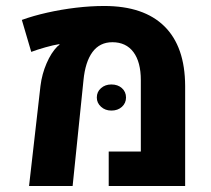

<svg xmlns="http://www.w3.org/2000/svg" viewBox="-20 -619 702 639"><path d="M76.7 0 114.7 -333Q119.6 -372.6 135 -408.2Q150.4 -443.8 170.9 -464.4Q172.9 -465.8 174.8 -467.5Q176.8 -469.2 177.7 -469.7V-472.2Q158.2 -469.2 130.6 -461.4Q103 -453.6 84 -446.3L52.7 -552.7Q90.3 -566.4 137 -576.9Q183.6 -587.4 232.7 -593.3Q281.7 -599.1 326.7 -599.1Q458.5 -599.1 527.1 -531.5Q595.7 -463.9 596.2 -333V0H341.8V-114.7H448.7V-352.1Q448.7 -412.6 424.1 -445.6Q399.4 -478.5 354 -478.5Q312 -478.5 287.8 -445.8Q263.7 -413.1 257.8 -351.6L221.7 0ZM350.6 -251Q330.1 -251 316.2 -263.7Q302.2 -276.4 302.2 -294.4Q302.2 -313.5 316.2 -325.7Q330.1 -337.9 350.6 -337.9Q372.1 -337.9 385.7 -325.7Q399.4 -313.5 399.4 -294.4Q399.4 -275.9 385.7 -263.4Q372.1 -251 350.6 -251Z"/></svg>

Font: Heebo
Style: Bold
Weight: 700
Designer: Oded Ezer
Foundry: Ezer Type House
Version: Version 3.100